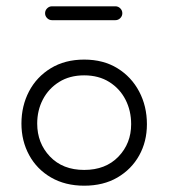

<svg xmlns="http://www.w3.org/2000/svg" viewBox="-20 -585 535 609"><path d="M247 -396Q308 -396 352.5 -368.5Q397 -341 421.5 -294.5Q446 -248 446 -191Q446 -136 421.5 -92Q397 -48 352.5 -22Q308 4 247 4Q187 4 142 -22Q97 -48 72.5 -93Q48 -138 48 -193Q48 -249 72 -295Q96 -341 141 -368.5Q186 -396 247 -396ZM247 -346Q201 -346 167.5 -325Q134 -304 116 -269.5Q98 -235 98 -193Q98 -131 138.5 -88.5Q179 -46 247 -46Q315 -46 355.5 -88Q396 -130 396 -191Q396 -234 378 -269Q360 -304 326.5 -325Q293 -346 247 -346ZM145 -521Q136 -521 129.5 -527.5Q123 -534 123 -543Q123 -552 129.5 -558.5Q136 -565 145 -565H346Q355 -565 361.5 -558.5Q368 -552 368 -543Q368 -534 361.5 -527.5Q355 -521 346 -521Z"/></svg>

Font: Hubballi
Style: Regular
Weight: 400
Designer: Erin McLaughlin
Version: Version 1.000; ttfautohint (v1.8.3)